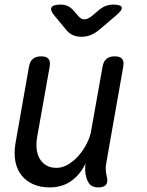

<svg xmlns="http://www.w3.org/2000/svg" viewBox="-20 -805 640 835"><path d="M408 10Q385 10 373 -1Q361 -12 355 -35Q351 -49 350.5 -64.5Q350 -80 352 -94Q329 -46 290 -18Q251 10 196 10Q156 10 125 -3.5Q94 -17 74 -42Q54 -67 47 -102Q40 -137 47 -180L106 -515Q110 -538 123 -549Q136 -560 159 -560Q182 -560 191 -549Q200 -538 196 -515L141 -206Q137 -180 139.5 -156.5Q142 -133 152.5 -115Q163 -97 181 -86Q199 -75 226 -75Q253 -75 278.5 -91Q304 -107 324 -130.5Q344 -154 358 -182Q372 -210 376 -234L426 -515Q430 -538 443 -549Q456 -560 479 -560Q502 -560 511 -549Q520 -538 516 -515L442 -95Q439 -80 440 -65Q441 -50 445 -35Q450 -12 440.5 -1Q431 10 408 10ZM244 -785Q261 -785 274 -779Q287 -773 297 -762L321 -735Q332 -721 347 -721Q362 -721 379 -735L410 -761Q424 -773 439.5 -779Q455 -785 472 -785Q506 -785 509.5 -773Q513 -761 484 -737L411 -675Q393 -660 374 -652.5Q355 -645 334 -645Q313 -645 296.5 -652.5Q280 -660 268 -675L216 -738Q197 -761 204 -773Q211 -785 244 -785Z"/></svg>

Font: Maple Mono Normal NL
Style: Italic
Weight: 400
Italic angle: -10°
Monospace: yes
Designer: subframe7536
Version: Version 7.000